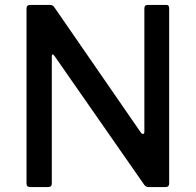

<svg xmlns="http://www.w3.org/2000/svg" viewBox="-20 -762 797 782"><path d="M658 -742Q669 -742 669 -729V-13Q669 -7 665 -3.5Q661 0 654 0H589Q582 0 577 -1.5Q572 -3 567 -10L202 -534Q197 -541 194 -540Q191 -539 191 -533V-14Q191 0 175 0H104Q88 0 88 -14V-727Q88 -742 103 -742H181Q189 -742 193.5 -740Q198 -738 203 -730L553 -223Q559 -215 563.5 -216.5Q568 -218 568 -225V-728Q568 -742 582 -742Z"/></svg>

Font: Libre Franklin Medium
Style: Regular
Weight: 500
Designer: Pablo Impallari, Rodrigo Fuenzalida, Nhung Nguyen
Foundry: Impallari Type
Version: Version 3.000